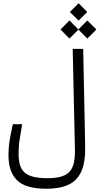

<svg xmlns="http://www.w3.org/2000/svg" viewBox="-20 -994 626 1181"><path d="M265.1 167Q137.2 167 84.7 114.7Q32.2 62.5 32.2 -38.1Q32.2 -89.4 40.3 -136.5Q48.3 -183.6 59.1 -230H116.2Q108.4 -184.1 101.3 -139.2Q94.2 -94.2 94.2 -47.4Q94.2 9.8 111.6 42.2Q128.9 74.7 168.5 88.4Q208 102.1 273.4 102.1Q340.8 102.1 377.7 84Q414.6 65.9 428.5 27.1Q442.4 -11.7 440.9 -74.2L427.2 -693.4H491.7L503.9 -98.1Q506.3 2 480.5 59.8Q454.6 117.7 400.9 142.3Q347.2 167 265.1 167ZM517.1 -756.8 462.4 -812 407.2 -756.8 352.1 -812.5 407.2 -868.2 462.4 -813 517.1 -868.2 572.8 -812.5ZM463.4 -867.2 409.7 -920.4 463.4 -974.1 516.6 -920.4Z"/></svg>

Font: CaskaydiaCove NFP Light
Style: Regular
Weight: 300
Designer: Aaron Bell
Foundry: Saja Typeworks
Version: Version 2111.001; VTT 6.35;Nerd Fonts 3.1.1